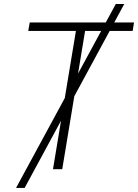

<svg xmlns="http://www.w3.org/2000/svg" viewBox="-20 -839 685 952"><path d="M59.6 92.8 554.2 -819.3H596.2L102.1 92.8ZM120.1 -685.5 127.4 -727.5H644.5L637.7 -685.5H401.9L288.6 0H242.7L356.4 -685.5Z"/></svg>

Font: Inter 18pt ExtraLight
Style: Italic
Weight: 250
Italic angle: -9.3988°
Designer: Rasmus Andersson
Foundry: rsms
Version: Version 4.001;git-66647c0bb